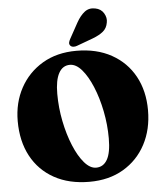

<svg xmlns="http://www.w3.org/2000/svg" viewBox="-62 -996 904 1066"><g transform="rotate(-5 390.0 -463.0)"><path d="M383.5 -715.5Q496.5 -715.5 579.2 -669.5Q662 -623.5 706.8 -541.8Q751.5 -460 751.5 -352.5Q751.5 -245.5 707.5 -162.5Q663.5 -79.5 583.2 -32Q503 15.5 394 15.5Q280 15.5 197.2 -30.5Q114.5 -76.5 70 -159.5Q25.5 -242.5 25.5 -354.5Q25.5 -457 69.8 -538.5Q114 -620 194.2 -667.8Q274.5 -715.5 383.5 -715.5ZM521 -216Q521 -292 506 -367.2Q491 -442.5 465.2 -504.5Q439.5 -566.5 407.5 -603.8Q375.5 -641 341 -641Q300.5 -641 279 -601.5Q257.5 -562 257.5 -486.5Q257.5 -409 272.8 -333.2Q288 -257.5 313.8 -195.5Q339.5 -133.5 371.5 -96.5Q403.5 -59.5 437 -59.5Q477.5 -59.5 499.2 -97.5Q521 -135.5 521 -216ZM404 -872Q424.5 -908.5 449.5 -928Q474.5 -947.5 509 -940.5Q541 -934.5 556.2 -908.8Q571.5 -883 566 -857Q561 -826 539.2 -808Q517.5 -790 480.5 -776L389.5 -742.5Q379.5 -738.5 368.8 -739.5Q358 -740.5 352 -748Q346 -756 348 -765Q350 -774 355.5 -784Z"/></g></svg>

Font: Fraunces 72pt Soft Black
Style: Regular
Weight: 900
Version: Version 1.000;[b76b70a41]